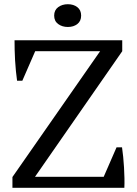

<svg xmlns="http://www.w3.org/2000/svg" viewBox="-20 -891 650 911"><path d="M39 0ZM533 -192H559Q562 -172 564.5 -147Q567 -122 568.5 -96Q570 -70 570.5 -45Q571 -20 570 0H39V-51L455 -648H147L86 -508H61Q58 -529 55.5 -554Q53 -579 51.5 -605Q50 -631 49.5 -655.5Q49 -680 49 -700H560V-648L146 -52H472ZM237 -817Q237 -843 256 -857Q275 -871 302 -871Q329 -871 347 -857Q365 -843 365 -817Q365 -791 347 -777Q329 -763 302 -763Q275 -763 256 -777Q237 -791 237 -817Z"/></svg>

Font: PT Serif
Style: Regular
Weight: 400
Designer: A.Korolkova, O.Umpeleva, V.Yefimov
Foundry: ParaType Ltd
Version: Version 1.000W OFL; ttfautohint (v1.6)